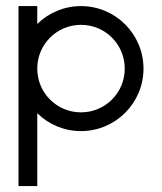

<svg xmlns="http://www.w3.org/2000/svg" viewBox="-20 -437 540 640"><path d="M458.3 -208.3C458.3 -323.3 365 -416.7 250 -416.7C193.2 -416.7 141.8 -393.9 104.2 -357.1V-416.7H41.7V183.3H104.2V-59.6C141.8 -22.7 193.2 0 250 0C365 0 458.3 -93.3 458.3 -208.3ZM395.8 -208.3C395.8 -127.5 330.8 -62.5 250 -62.5C169.2 -62.5 104.2 -127.5 104.2 -208.3C104.2 -289.2 169.2 -354.2 250 -354.2C330.8 -354.2 395.8 -289.2 395.8 -208.3Z"/></svg>

Font: Amy Mono
Style: Regular
Weight: 400
Monospace: yes
Version: Version 001.000